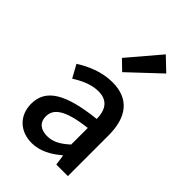

<svg xmlns="http://www.w3.org/2000/svg" viewBox="-265 -993 1105 1105"><g transform="rotate(45 287.5 -440.5)"><path d="M297 -644 482 -818 402 -894 238 -701ZM217 13C283 13 342 -20 392 -63H396L405 0H499V-331C499 -477 436 -564 299 -564C211 -564 134 -528 77 -492L120 -414C167 -444 221 -470 279 -470C360 -470 383 -414 384 -350C155 -325 55 -264 55 -146C55 -49 122 13 217 13ZM252 -78C203 -78 166 -100 166 -154C166 -216 221 -258 384 -277V-142C339 -101 300 -78 252 -78Z"/></g></svg>

Font: Noto Sans JP Medium
Style: Regular
Weight: 500
Designer: Ryoko NISHIZUKA  (kana, bopomofo & ideographs); Paul D. Hunt (Latin, Greek & Cyrillic); Sandoll Communications , Soo-you
Foundry: Adobe
Version: Version 2.002;hotconv 1.0.116;makeotfexe 2.5.65601